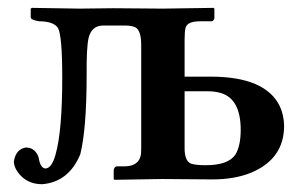

<svg xmlns="http://www.w3.org/2000/svg" viewBox="-20 -456 775 488"><path d="M449.2 -261.2H515.1Q655.3 -261.2 691.4 -185.5Q701.7 -163.1 702.1 -136.2Q702.1 -52.2 618.2 -17.1Q576.2 0 520 0L392.1 -1L271 1L269 -1V-23.9Q270.5 -32.2 276.9 -33.2H295.9Q334 -33.2 338.4 -64.5Q338.9 -70.8 338.9 -77.1V-341.8Q338.9 -378.9 323.7 -386.7Q314 -391.1 297.9 -391.1H242.2Q212.9 -391.1 205.1 -359.4Q199.7 -335.4 200.2 -266.1Q200.2 -128.4 184.1 -64Q154.8 6.8 86.9 12.2Q46.9 12.2 24.4 -19.5Q15.6 -32.7 15.1 -44.9Q20 -77.1 45.9 -81.1Q66.9 -81.1 76.7 -60.1Q78.6 -55.2 79.1 -50.8Q83.5 -28.8 95.2 -27.8Q110.8 -27.8 120.6 -61Q121.1 -62.5 121.1 -63Q138.2 -122.1 138.2 -258.8Q138.2 -365.2 127.4 -384.8Q116.2 -401.9 79.1 -401.9Q59.1 -405.3 58.1 -411.1V-434.1L61 -436Q62 -436 182.1 -434.1L268.1 -435.1Q269 -435.1 394 -434.1L522.9 -436L524.9 -434.1V-409.2Q522.9 -402.8 518.1 -401.9H488.8Q456.5 -401.9 451.7 -385.7Q449.2 -376 449.2 -355ZM591.8 -126Q591.8 -204.6 541 -219.7Q525.4 -224.1 506.8 -224.1H449.2V-79.1Q449.2 -46.4 465.8 -40Q477.5 -36.1 502.9 -36.1Q560.5 -36.1 578.6 -63.5Q591.8 -85.9 591.8 -126Z"/></svg>

Font: Linux Libertine O
Style: Bold
Weight: 700
Designer: Philipp H. Poll
Foundry: Philipp H. Poll
Version: Version 5.0.0